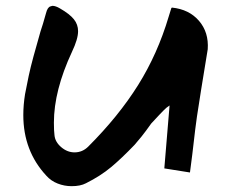

<svg xmlns="http://www.w3.org/2000/svg" viewBox="-20 -680 783 659"><path d="M226 -41Q201 -41 178 -50Q155 -59 139 -77Q60 -162 60 -285Q60 -320 66 -357Q72 -389 78.5 -419.5Q85 -450 95 -486.5Q105 -523 119 -572Q123 -583 127.5 -598.5Q132 -614 138 -635Q143 -655 153 -658Q159 -660 160 -660Q171 -660 186 -651Q219 -632 233.5 -614Q248 -596 248 -573Q248 -546 227 -502Q165 -369 165 -259Q165 -245 165.5 -234Q166 -223 167 -216Q169 -193 190 -175Q211 -157 236 -157Q263 -157 283 -177Q387 -281 454 -388Q521 -495 559 -623L568 -652L570 -654Q629 -648 663 -608.5Q697 -569 693 -511Q680 -431 670.5 -373Q661 -315 656 -280Q654 -267 650 -235Q646 -203 640 -150Q632 -88 632 -88L544 -102L562 -318L551 -310Q542 -302 526.5 -285.5Q511 -269 499 -256Q480 -229 465.5 -211Q451 -193 442 -183Q398 -137 361.5 -106.5Q325 -76 275 -51Q256 -41 226 -41Z"/></svg>

Font: Mansalva
Style: Regular
Weight: 400
Designer: Carolina Short
Foundry: Carolina Short
Version: Version 2.112; ttfautohint (v1.8.4.7-5d5b)